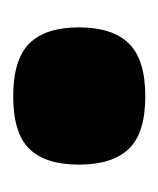

<svg xmlns="http://www.w3.org/2000/svg" viewBox="6 -468 245 298"><g transform="rotate(90 129.0 -318.5)"><path d="M22 -318Q22 -370 47 -395.5Q72 -421 129 -421Q186 -421 210.5 -395.5Q235 -370 235 -318Q235 -266 210.5 -241Q186 -216 129 -216Q72 -216 47 -241Q22 -266 22 -318Z"/></g></svg>

Font: Georama ExtraBold
Style: Regular
Weight: 800
Designer: Jean-Baptiste Levee
Foundry: Production Type
Version: Version 1.001